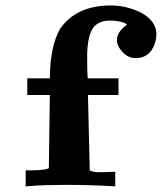

<svg xmlns="http://www.w3.org/2000/svg" viewBox="-20 -675 588 697"><path d="M94.4 -0.1C125.6 -2.6 166.9 -3.8 218.2 -3.9C276.5 -3.9 336.5 -2.1 398.4 1.4V-51.4C367.8 -50.3 346.8 -49.7 335.3 -49.8C324.1 -49.9 314.3 -52.1 305.8 -56.5L299.3 -330.1H410.1V-390.6H298.4C298.2 -395 297.9 -401.6 297.3 -410.3C296.8 -419.1 296.5 -436.9 296.5 -463.9V-464.1C296.5 -466.3 296.4 -468.6 296.4 -470.7C296.6 -520.3 304.3 -555.4 319.6 -576.1C332.7 -591.8 352.4 -599.9 378.5 -600.6C398.1 -600.5 415.8 -597.6 431.6 -592C435.2 -590.2 438.4 -587.9 441.1 -585.1C434.3 -580.9 427.1 -574.7 419.5 -566.4C409.9 -555.3 404.8 -543.3 404.3 -530.3C404.6 -514.9 411.5 -500.1 425 -486C437.6 -471.8 453.5 -464.4 472.7 -463.9C498 -464.2 517.5 -474.2 531 -493.8C541.9 -510.8 547.5 -529.8 547.9 -550.8C547.3 -583.6 528.1 -610 490.2 -629.8C456.5 -646.5 420.5 -654.9 382 -655.3C298.1 -654.9 236.8 -626.5 198 -570.2C173.7 -527.3 161.4 -468.1 161.1 -392.6V-390.6H79.1V-330.1H160.9L157.3 -64.3C147.1 -59.3 125.6 -56.8 92.8 -56.6H73.2V1.7ZM305.8 -44.5 305.8 -43.9Z"/></svg>

Font: Bentham
Style: Bold
Weight: 700
Version: Version 002.001